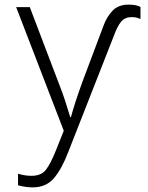

<svg xmlns="http://www.w3.org/2000/svg" viewBox="-20 -563 640 831"><path d="M275 96 472 -406Q488 -450 504.5 -469.5Q521 -489 550 -489Q563 -489 572 -486.5Q581 -484 588 -481V-533Q570 -543 536 -543Q492 -543 466.5 -516Q441 -489 427 -449L336 -207Q319 -160 307.5 -124.5Q296 -89 287 -56H284Q272 -96 261 -129.5Q250 -163 235 -201L109 -532H50L256 3L222 88Q199 146 178.5 172Q158 198 116 198Q101 198 86.5 195.5Q72 193 58 189V239Q92 248 121 248Q180 248 214 207.5Q248 167 275 96Z"/></svg>

Font: Noto Sans Mono UI Light
Style: Regular
Weight: 300
Designer: Monotype Design team
Foundry: Monotype Imaging Inc.
Version: 1.000